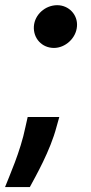

<svg xmlns="http://www.w3.org/2000/svg" viewBox="-38 -562 361 759"><path d="M185.4 -60.4 196.4 -99.4H71.4L62.5 -59.7C43 36.9 -2.5 137.1 -18.1 177.6H79.9C103.3 134.2 160.9 33.4 185.4 -60.4ZM95.9 -457.7C93 -410.5 127.5 -372.5 175.4 -372.5C219.8 -372.5 262.8 -410.5 266.3 -457.7C270.2 -503.9 233.7 -541.5 188.2 -541.5C141 -541.5 99.1 -504.6 95.9 -457.7Z"/></svg>

Font: Margiela Sans
Style: Bold Italic
Weight: 700
Italic angle: -9.39999°
Designer: Stefan Endress, Andreas Faust
Version: Version 1.100;FEAKit 1.0